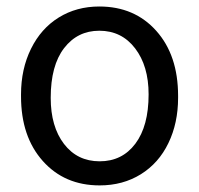

<svg xmlns="http://www.w3.org/2000/svg" viewBox="-20 -558 610 588"><path d="M44.4 0ZM44.4 -269Q44.4 -346.7 75 -408.7Q105.5 -470.7 159.9 -504.4Q214.4 -538.1 284.2 -538.1Q392.1 -538.1 458.7 -463.4Q525.4 -388.7 525.4 -264.6V-258.3Q525.4 -181.2 495.8 -119.9Q466.3 -58.6 411.4 -24.4Q356.4 9.8 285.2 9.8Q177.7 9.8 111.1 -64.9Q44.4 -139.6 44.4 -262.7ZM135.3 -258.3Q135.3 -170.4 176 -117.2Q216.8 -64 285.2 -64Q354 -64 394.5 -117.9Q435.1 -171.9 435.1 -269Q435.1 -356 393.8 -409.9Q352.5 -463.9 284.2 -463.9Q217.3 -463.9 176.3 -410.6Q135.3 -357.4 135.3 -258.3Z"/></svg>

Font: Roboto
Style: Regular
Weight: 400
Designer: Google
Version: Version 2.134; 2016; ttfautohint (v1.6)